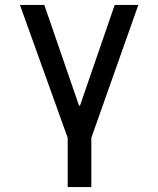

<svg xmlns="http://www.w3.org/2000/svg" viewBox="-20 -560 640 780"><path d="M255 200H351V0L542 -540H446L305 -131H301L160 -540H61L255 0Z"/></svg>

Font: CommitMono
Style: 500Regular
Weight: 500
Monospace: yes
Designer: Eigil Nikolajsen
Foundry: Eigil Nikolajsen
Version: Version 1.143